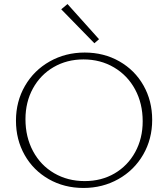

<svg xmlns="http://www.w3.org/2000/svg" viewBox="-20 -924 832 950"><path d="M283 -878 314 -904 470 -730 447 -710ZM59 -327Q59 -422 103.5 -499Q148 -576 226 -620Q304 -664 399 -664Q494 -664 570.5 -620.5Q647 -577 690 -501Q733 -425 733 -331Q733 -236 688.5 -159Q644 -82 566 -38Q488 6 393 6Q298 6 221.5 -37.5Q145 -81 102 -157Q59 -233 59 -327ZM686 -324Q686 -412 648.5 -481.5Q611 -551 544 -590.5Q477 -630 393 -630Q311 -630 245.5 -592Q180 -554 143 -486.5Q106 -419 106 -334Q106 -246 143.5 -176Q181 -106 248 -67Q315 -28 399 -28Q482 -28 547 -66Q612 -104 649 -171.5Q686 -239 686 -324Z"/></svg>

Font: Ysabeau SC Light
Style: Regular
Weight: 300
Designer: Christian Thalmann (Catharsis Fonts)
Version: Version 0.003